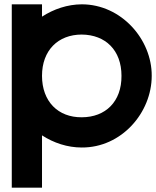

<svg xmlns="http://www.w3.org/2000/svg" viewBox="-20 -633 723 889"><path d="M174.5 -555.9C228.9 -591.2 292.6 -612.6 358.5 -613C541.3 -613 683.5 -451 682.5 -282C682.5 -111 542.5 51 358.5 50C292.2 50 228.6 28.8 174.5 -6.3V166V236H34.5V166V-282V-543V-613H174.5ZM174.5 -282C174.5 -163 249.2 -89 358.5 -90C468.9 -90 543.5 -163 542.5 -282C542.5 -400 468.9 -472 358.5 -473C249.2 -473 174.5 -400 174.5 -282Z"/></svg>

Font: Nordica Plus
Style: NordicaClassicRgExt
Weight: 500
Version: Version 1.01